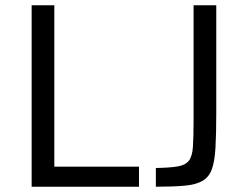

<svg xmlns="http://www.w3.org/2000/svg" viewBox="-20 -708 933 728"><path d="M100 0V-688H186V-76H507V0ZM571 0V-71Q625 -72 654 -77Q683 -82 696 -98.5Q709 -115 711.5 -151.5Q714 -188 714 -253V-688H800V-280Q800 -200 797 -147.5Q794 -95 783 -65.5Q772 -36 747.5 -22Q723 -8 680.5 -4Q638 0 571 0Z"/></svg>

Font: Saira Thin
Style: Regular
Weight: 400
Version: Version 1.101